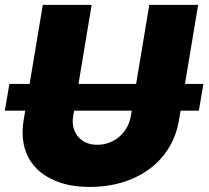

<svg xmlns="http://www.w3.org/2000/svg" viewBox="-21 -747 843 776"><path d="M17 -407.7H98.7L152 -727.3H349.4L296.2 -407.7H529.1L582.4 -727.3H779.8L726.6 -407.7H801.1L782.7 -299.7H708.8L702.4 -261.4Q695 -217 677.6 -179.7Q660.2 -142.4 634.8 -112.4Q609.4 -82.4 577.1 -59.7Q544.7 -36.9 507.5 -21.8Q470.2 -6.7 428.8 0.9Q387.4 8.5 343.8 8.5Q295.5 8.5 256.7 0.4Q218 -7.8 184.7 -24.5Q152 -40.8 128.2 -64.3Q104.4 -87.7 90.2 -117.7Q76 -147.7 71.9 -183.8Q67.8 -219.8 74.6 -261.4L81 -299.7H-1.4ZM294.4 -195Q321.7 -161.9 372.2 -161.9Q398.1 -161.9 421 -170.6Q443.9 -179.3 461.6 -194.8Q479.4 -210.2 491.5 -231.5Q503.6 -252.8 507.8 -278.4L511.4 -299.7H278.4L274.9 -278.4Q270.6 -252.8 275.7 -232.4Q280.9 -212 294.4 -195Z"/></svg>

Font: Inter P Black
Style: Italic
Weight: 900
Italic angle: -9.40001°
Designer: Rasmus Andersson
Foundry: rsms
Version: Version 3.018;git-588b23468